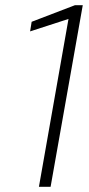

<svg xmlns="http://www.w3.org/2000/svg" viewBox="-20 -720 343 740"><path d="M130 0 244 -647 96 -599 102 -636 269 -700H299L175 0Z"/></svg>

Font: DM Sans 9pt ExtraLight
Style: Italic
Weight: 250
Italic angle: -10°
Version: Version 4.004;gftools[0.9.30]